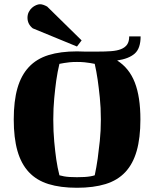

<svg xmlns="http://www.w3.org/2000/svg" viewBox="-20 -873 730 908"><path d="M45 -308Q45 -395 62.5 -456Q80 -517 116.5 -556Q153 -595 209.5 -612.5Q266 -630 344 -630Q354 -630 363 -629.5Q372 -629 381 -629H441Q477 -629 505 -631Q533 -633 552 -640.5Q571 -648 581 -662Q591 -676 591 -701H645Q645 -644 617 -619.5Q589 -595 534 -587Q591 -551 617.5 -483Q644 -415 644 -308Q644 -221 626.5 -159.5Q609 -98 572.5 -59Q536 -20 479 -2.5Q422 15 344 15Q266 15 209.5 -2.5Q153 -20 116.5 -59Q80 -98 62.5 -159.5Q45 -221 45 -308ZM232 -308Q232 -251 236.5 -203Q241 -155 246 -120Q252 -79 261 -44Q271 -41 283 -39Q294 -37 309 -36Q324 -35 344 -35Q364 -35 380 -36Q396 -37 407 -39Q419 -41 428 -44Q436 -81 442 -123Q447 -159 452 -206.5Q457 -254 457 -308Q457 -364 452 -412Q447 -460 442 -495Q436 -536 428 -571Q418 -573 406 -575Q395 -577 379.5 -578.5Q364 -580 344 -580Q324 -580 309 -578.5Q294 -577 283 -575Q271 -573 261 -571Q252 -534 246 -492Q241 -456 236.5 -408.5Q232 -361 232 -308ZM366 -682 344 -653 135 -739Q110 -759 110 -789Q110 -804 116 -816Q122 -828 131 -836Q140 -844 150.5 -848.5Q161 -853 169 -853Q183 -853 203 -842Z"/></svg>

Font: Bigshot One
Style: Regular
Weight: 400
Designer: Gesine Todt
Foundry: Gesine Todt
Version: Version 1.001